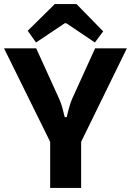

<svg xmlns="http://www.w3.org/2000/svg" viewBox="-20 -929 648 949"><path d="M158 -719 300 -814H308L449 -719L490 -774L358 -909H251L117 -777ZM381 -228 607 -690H450L335 -437C324 -410 316 -378 310 -350H300C293 -378 286 -410 274 -437L159 -690H0L228 -228V0H381Z"/></svg>

Font: SnT
Style: Bold
Weight: 700
Designer: Natanael Gama
Version: Version 1.001;PS 001.001;hotconv 1.0.70;makeotf.lib2.5.58329